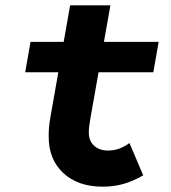

<svg xmlns="http://www.w3.org/2000/svg" viewBox="-20 -683 640 720"><path d="M365 17Q272.5 17 217.5 -34Q162.5 -85 162.5 -171Q162.5 -189 164 -206.8Q165.5 -224.5 169 -243.5L243 -663H394L319.5 -242Q316 -223 314.5 -210Q313 -197 313 -186.5Q313 -155 332.5 -136.8Q352 -118.5 385.5 -118.5Q407 -118.5 426 -125.2Q445 -132 465.5 -146.5L517 -25.5Q479 -3.5 442.8 6.8Q406.5 17 365 17ZM74.5 -412 94.5 -526H575L555 -412Z"/></svg>

Font: Google Sans Code
Style: Italic
Weight: 400
Italic angle: -10°
Monospace: yes
Designer: Google Sans Code Authors
Foundry: Google LLC
Version: Version 6.000